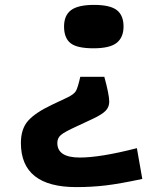

<svg xmlns="http://www.w3.org/2000/svg" viewBox="-20 -745 654 780"><path d="M361.8 -725.1Q427.2 -725.1 454.6 -703.9Q481.9 -682.6 481.9 -637.2Q481.9 -593.3 454.1 -571Q426.3 -548.8 359.9 -548.8Q292.5 -548.8 266.4 -569.8Q240.2 -590.8 240.2 -637.2Q240.2 -682.6 268.8 -703.9Q297.4 -725.1 361.8 -725.1ZM306.2 -433.1H403.8Q423.8 -359.9 423.8 -332Q423.8 -311 409.9 -295.9Q396 -280.8 358.9 -263.2L292 -231.9Q241.7 -209 227.3 -196.5Q212.9 -184.1 212.9 -164.1Q212.9 -105 304.2 -105Q388.2 -105 536.1 -143.1L558.1 -18.1Q466.8 1.5 409.4 8.3Q352.1 15.1 290 15.1Q64.9 15.1 64.9 -164.1Q64.9 -221.2 94 -254.2Q123 -287.1 189.9 -318.8L253.9 -349.1Q280.3 -361.8 288.1 -374.8Q295.9 -387.7 306.2 -433.1Z"/></svg>

Font: IntelOne Mono Bold
Style: Regular
Weight: 700
Designer: Fred Shallcrass
Foundry: Frere-Jones Type LLC
Version: Version 1.200;hotconv 1.1.0;makeotfexe 2.6.0;FJTRelease1.2